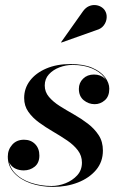

<svg xmlns="http://www.w3.org/2000/svg" viewBox="-20 -721 471 751"><path d="M188 10Q139.5 10 99.2 -4.2Q59 -18.5 34.8 -45Q10.5 -71.5 10.5 -108.5Q10.5 -135.5 27.8 -155Q45 -174.5 74 -174.5Q100.5 -174.5 117.2 -157.5Q134 -140.5 134 -112.5Q134 -84 115.8 -69.2Q97.5 -54.5 73 -54.5Q56.5 -54.5 42.5 -60.5Q28.5 -66.5 20 -78.8Q11.5 -91 11.5 -108.5H13.5Q13.5 -71 37.5 -45.2Q61.5 -19.5 100.2 -6.5Q139 6.5 181.5 6.5Q209 6.5 236.2 -4.2Q263.5 -15 282 -35.2Q300.5 -55.5 300.5 -85Q300.5 -112 284.5 -133Q268.5 -154 242.8 -171.5Q217 -189 187.8 -206Q158.5 -223 132.8 -241.8Q107 -260.5 90.8 -283.8Q74.5 -307 74.5 -337.5Q74.5 -375.5 97.2 -405.5Q120 -435.5 161 -453Q202 -470.5 256 -470.5Q307.5 -470.5 341 -455.8Q374.5 -441 391 -418.8Q407.5 -396.5 407.5 -374Q407.5 -344 390 -328.8Q372.5 -313.5 350.5 -313.5Q326.5 -313.5 307.5 -329Q288.5 -344.5 288.5 -373.5Q288.5 -397 305 -413.2Q321.5 -429.5 347.5 -429.5Q373.5 -429.5 390 -414Q406.5 -398.5 406.5 -374H404.5Q404.5 -397.5 387.8 -418.8Q371 -440 339.5 -453.5Q308 -467 263.5 -467Q237.5 -467 212.5 -457.5Q187.5 -448 171.2 -430.2Q155 -412.5 155 -386.5Q155 -361.5 171.5 -342Q188 -322.5 213.8 -306.2Q239.5 -290 268.8 -273.5Q298 -257 323.8 -237.2Q349.5 -217.5 366 -192.2Q382.5 -167 382.5 -132Q382.5 -88 355.8 -56.2Q329 -24.5 284.8 -7.2Q240.5 10 188 10ZM220 -554.5 219 -556 305 -677.5Q315 -691 327.2 -696.5Q339.5 -702 351.8 -701.2Q364 -700.5 374.2 -694.8Q384.5 -689 390 -680.5Q398.5 -667.5 397.2 -651.2Q396 -635 386 -621.8Q376 -608.5 358 -603.5Z"/></svg>

Font: Bodoni Moda 72pt SemiBold
Style: Italic
Weight: 600
Italic angle: -13°
Designer: Owen Earl
Foundry: indestructible type
Version: Version 2.004